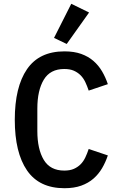

<svg xmlns="http://www.w3.org/2000/svg" viewBox="-20 -981 640 1013"><path d="M320 12Q187 12 122.5 -82Q58 -176 58 -349Q58 -522 122.5 -616Q187 -710 320 -710Q371 -710 408.5 -696.5Q446 -683 473 -659.5Q500 -636 518.5 -604.5Q537 -573 549 -537L448 -503Q440 -527 430 -548Q420 -569 405 -584Q390 -599 369.5 -608Q349 -617 319 -617Q245 -617 211 -560.5Q177 -504 177 -408V-290Q177 -194 211 -137.5Q245 -81 319 -81Q349 -81 369.5 -90Q390 -99 405 -114Q420 -129 430 -150Q440 -171 448 -195L549 -161Q537 -125 518.5 -93.5Q500 -62 473 -38.5Q446 -15 408.5 -1.5Q371 12 320 12ZM332 -749 265 -781 356 -961 450 -915Z"/></svg>

Font: IBM Plex Mono Medium
Style: Regular
Weight: 500
Monospace: yes
Designer: Mike Abbink, Paul van der Laan, Pieter van Rosmalen
Foundry: Bold Monday
Version: Version 2.3